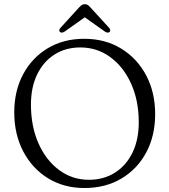

<svg xmlns="http://www.w3.org/2000/svg" viewBox="-20 -906 832 943"><path d="M394 -715.5Q496.5 -715.5 575 -667.5Q653.5 -619.5 697.8 -536Q742 -452.5 742 -345.5Q742 -238.5 698 -156.8Q654 -75 575.8 -28.8Q497.5 17.5 395 17.5Q293.5 17.5 215.8 -30.5Q138 -78.5 94 -162.5Q50 -246.5 50 -354Q50 -459.5 93.5 -541Q137 -622.5 214.5 -669Q292 -715.5 394 -715.5ZM661.5 -305.5Q661.5 -411.5 624.2 -494.5Q587 -577.5 522 -625.2Q457 -673 374.5 -673Q302.5 -673 247.8 -638.2Q193 -603.5 162.5 -540.5Q132 -477.5 132 -392.5Q132 -285.5 169 -202Q206 -118.5 270.5 -70.8Q335 -23 417 -23Q489 -23 544.2 -57.8Q599.5 -92.5 630.5 -156Q661.5 -219.5 661.5 -305.5ZM517.5 -748.5Q509 -742 495 -751L396.5 -821L297.5 -751Q283.5 -742 275 -748.5Q271.5 -751 271.2 -756.8Q271 -762.5 276.5 -768.5L366.5 -867.5Q374.5 -876 381 -880.8Q387.5 -885.5 397 -885.5Q406 -885.5 412.2 -880.8Q418.5 -876 426 -867.5L516.5 -768.5Q521.5 -762.5 521.2 -756.8Q521 -751 517.5 -748.5Z"/></svg>

Font: Fraunces 9pt Soft Light
Style: Regular
Weight: 300
Version: Version 1.000;[0bf87f6ff]